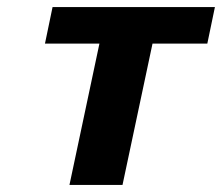

<svg xmlns="http://www.w3.org/2000/svg" viewBox="-20 -524 629 544"><path d="M567.4 -400.4H412.1L327.1 0H176.8L261.7 -400.4H107.4L128.9 -503.9H588.9Z"/></svg>

Font: FreeUniversal
Style: BoldItalic
Weight: 700
Italic angle: -11°
Version: Version 1.001 March 22, 2017